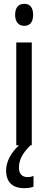

<svg xmlns="http://www.w3.org/2000/svg" viewBox="-20 -759 251 1003"><path d="M107 -739C76 -739 59 -719 59 -681C59 -645 77 -624 107 -624C137 -624 153 -645 153 -681C153 -718 138 -739 107 -739ZM79 117C79 79 94 45 139 0H146V-537H65V0H79C37 39 12 86 12 131C12 192 44 224 108 224C128 224 144 221 155 216V160C148 163 139 166 124 166C95 166 79 149 79 117Z"/></svg>

Font: Noto Sans Gujarati ExtraCondensed
Style: Regular
Weight: 400
Width: 2
Designer: Jelle Bosma - Monotype Design Team, Universal Thirst
Foundry: Monotype Imaging Inc.
Version: Version 2.106